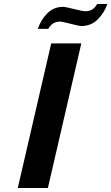

<svg xmlns="http://www.w3.org/2000/svg" viewBox="-20 -939 556 959"><path d="M295.9 -904.8H293.9Q306.6 -904.8 350.1 -893.8Q393.6 -882.8 405.8 -882.8Q446.3 -882.8 464.8 -918.9H516.1Q501.5 -875.5 467.8 -841.8Q435.1 -809.1 386.2 -809.1Q375 -809.1 333 -820.1Q291 -831.1 279.8 -831.1Q241.2 -831.1 221.2 -794.9H168.9Q184.6 -840.8 215.8 -872.1Q248.5 -904.8 295.9 -904.8ZM219.2 0H68.8L235.8 -722.2H386.2Z"/></svg>

Font: Perun
Style: Bold Italic
Weight: 700
Italic angle: -12°
Foundry: Copyright (c) Stefan Peev, Context Ltd, 2016
Version: Version 001.000